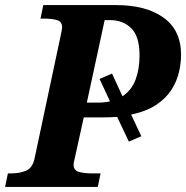

<svg xmlns="http://www.w3.org/2000/svg" viewBox="-43 -734 731 754"><path d="M-23 0 -12 -53H1Q33 -53 59 -63.5Q85 -74 93 -113L195 -593Q201 -620 201 -627Q201 -649 181 -655Q161 -661 129 -661H116L127 -714H413Q531 -714 599.5 -664.5Q668 -615 668 -519Q668 -487 660 -451.5Q652 -416 631 -382.5Q610 -349 571.5 -323Q533 -297 472 -284L512 -199L463 -178L417 -275Q391 -273 362 -273H286L250 -110Q246 -96 246 -87Q246 -65 267 -59Q288 -53 319 -53H352L341 0ZM340 -331Q367 -331 389 -336L348 -424L397 -445L438 -356Q474 -380 489.5 -421.5Q505 -463 505 -516Q505 -591 472.5 -623Q440 -655 390 -655H368L298 -331Z"/></svg>

Font: Noto Serif
Style: Bold Italic
Weight: 700
Italic angle: -12°
Designer: Monotype Design Team
Foundry: Monotype Imaging Inc.
Version: Version 2.013